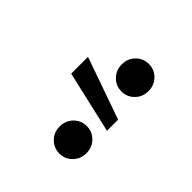

<svg xmlns="http://www.w3.org/2000/svg" viewBox="-25 -913 455 455"><g transform="rotate(-45 202.5 -685.5)"><path d="M90.7 -605.6Q71.1 -605.6 57.9 -618.7Q44.6 -631.7 44.6 -650.5Q44.6 -669.3 57.9 -682.3Q71.1 -695.4 90.7 -695.4Q110.2 -695.4 123.5 -682.3Q136.7 -669.3 136.7 -650.5Q136.7 -631.7 123.5 -618.7Q110.2 -605.6 90.7 -605.6ZM162.6 -608.8 198.4 -764.5H254.7L199.9 -608.8ZM298.8 -605.6Q279.2 -605.6 266 -618.7Q252.7 -631.7 252.7 -650.5Q252.7 -669.3 266 -682.3Q279.2 -695.4 298.8 -695.4Q318.3 -695.4 331.6 -682.3Q344.8 -669.3 344.8 -650.5Q344.8 -631.7 331.6 -618.7Q318.3 -605.6 298.8 -605.6Z"/></g></svg>

Font: Murecho Thin
Style: Regular
Weight: 100
Designer: Neil Summerour
Foundry: Positype
Version: Version 1.010